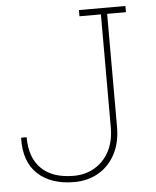

<svg xmlns="http://www.w3.org/2000/svg" viewBox="-52 -755 659 810"><g transform="rotate(-5 277.5 -350.5)"><path d="M230 10.3Q132.3 10.3 76.2 -41.5Q20 -93.3 22.5 -192.9L23.4 -195.8H45.9Q45.9 -108.9 93.3 -62.5Q140.6 -16.1 230 -16.1Q279.8 -16.1 319.1 -39.3Q358.4 -62.5 380.9 -105.2Q403.3 -147.9 403.3 -206.1V-684.6H312.5V-710.9H509.3V-684.6H429.7V-206.1Q429.7 -140.1 404.3 -91.6Q378.9 -43 333.7 -16.4Q288.6 10.3 230 10.3Z"/></g></svg>

Font: Roboto Slab Thin
Style: Regular
Weight: 100
Designer: Google
Version: Version 2.000; ttfautohint (v1.8.1.43-b0c9)